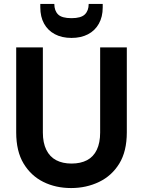

<svg xmlns="http://www.w3.org/2000/svg" viewBox="-20 -940 724 972"><path d="M340 12Q262 12 199.5 -19Q137 -50 99.5 -112Q62 -174 62 -270V-700H197V-269Q197 -217 214.5 -181.5Q232 -146 264.5 -129Q297 -112 342 -112Q388 -112 420.5 -129Q453 -146 470 -181.5Q487 -217 487 -269V-700H622V-270Q622 -174 584 -112Q546 -50 481.5 -19Q417 12 340 12ZM342 -748Q293 -748 257.5 -767Q222 -786 203 -820.5Q184 -855 184 -903V-920H255Q255 -886 274 -867Q293 -848 342 -848Q390 -848 409.5 -867Q429 -886 429 -920H500V-902Q500 -855 480.5 -820Q461 -785 425.5 -766.5Q390 -748 342 -748Z"/></svg>

Font: DM Sans 12pt
Style: Bold
Weight: 700
Version: Version 4.004;gftools[0.9.30]